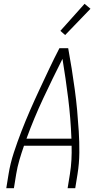

<svg xmlns="http://www.w3.org/2000/svg" viewBox="-20 -988 540 1008"><path d="M13 0 25 -74Q34 -130 52.5 -186.5Q71 -243 92.5 -298.5Q114 -354 138 -409Q162 -464 187.5 -518.5Q213 -573 238.5 -627Q264 -681 292 -735H338Q348 -681 356.5 -627Q365 -573 372.5 -518.5Q380 -464 385 -409Q390 -354 393.5 -298.5Q397 -243 396.5 -186.5Q396 -130 387 -74L375 0H335L347 -74Q353 -111 355 -148.5Q357 -186 356 -223H106Q93 -186 82 -148.5Q71 -111 65 -74L53 0ZM355 -260Q351 -367 338 -471.5Q325 -576 308 -679Q256 -576 207 -471.5Q158 -367 119 -260ZM322 -804 297 -826 424 -968 455 -942Z"/></svg>

Font: Iosevka Term Curly Extralight
Style: Italic
Weight: 200
Italic angle: -9°
Designer: Belleve Invis
Foundry: Belleve Invis
Version: Version 32.3.0